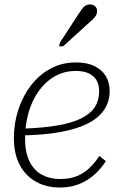

<svg xmlns="http://www.w3.org/2000/svg" viewBox="-20 -826 544 858"><path d="M248 12Q187 12 140.5 -14Q94 -40 68 -89.5Q42 -139 42 -209Q42 -275 62 -336Q82 -397 118.5 -444.5Q155 -492 206 -519.5Q257 -547 319 -547Q369 -547 402.5 -530.5Q436 -514 453 -485.5Q470 -457 470 -419Q470 -371 444.5 -334Q419 -297 369 -272.5Q319 -248 244.5 -235Q170 -222 72 -221L76 -251Q171 -254 237.5 -265.5Q304 -277 345 -298Q386 -319 404.5 -348.5Q423 -378 423 -418Q423 -448 411 -468Q399 -488 376 -498.5Q353 -509 319 -509Q267 -509 225 -485Q183 -461 153 -419Q123 -377 107.5 -322.5Q92 -268 92 -207Q92 -145 112 -104.5Q132 -64 167.5 -45Q203 -26 248 -26Q293 -26 325 -39.5Q357 -53 380.5 -76Q404 -99 424 -129L453 -106Q433 -74 403.5 -47Q374 -20 335 -4Q296 12 248 12ZM328 -759Q338 -774 345.5 -784.5Q353 -795 361.5 -800.5Q370 -806 382 -806Q397 -806 405.5 -797.5Q414 -789 414 -777Q414 -766 408.5 -756.5Q403 -747 393 -738Q383 -729 371 -718L262 -619H244L248 -636Z"/></svg>

Font: Roboto Serif 20pt Thin
Style: Italic
Weight: 250
Italic angle: -10°
Version: Version 1.007